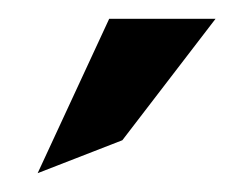

<svg xmlns="http://www.w3.org/2000/svg" viewBox="-20 -772 265 204"><path d="M20 -588 110 -623 209 -752H96Z"/></svg>

Font: Charger Sport
Style: SeBdExt
Weight: 600
Designer: Jasper
Foundry: Cannot Into Space Fonts
Version: Version 1.1